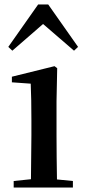

<svg xmlns="http://www.w3.org/2000/svg" viewBox="-20 -836 382 856"><path d="M310 -610 328 -627 195 -816H150L17 -627L35 -610L172 -729ZM117 0H305V-29L234 -36C233 -93 232 -177 232 -232V-385L235 -532L223 -541L33 -494V-469L117 -463C119 -414 120 -367 120 -300V-232L118 -37L41 -29V0Z"/></svg>

Font: Noto Serif CJK HK SemiBold
Style: Regular
Weight: 600
Designer: Ryoko NISHIZUKA 西塚涼子 (kana & ideographs); Frank Grießhammer (Latin, Greek & Cyrillic); Wenlong ZHANG 张文龙 (bopomofo); San
Foundry: Adobe
Version: Version 2.001;hotconv 1.1.0;makeotfexe 2.6.0